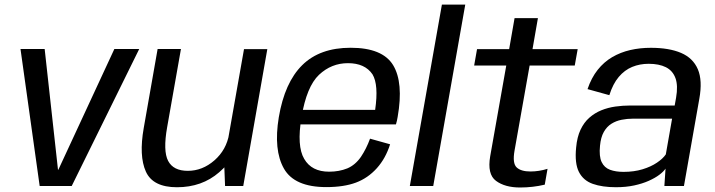

<svg xmlns="http://www.w3.org/2000/svg" viewBox="-20 -805 3093 831"><path d="M151.7 0H290.4L582.6 -593H475L232.5 -70.3H231L173.3 -593H68.7Z M954.1 0H1032.8L1137 -592.4H1036.1L950 -105.1ZM763.2 -593H662.2L602.1 -251Q580.8 -130.1 611.3 -62.4Q641.8 5.4 745.9 5.4Q854.1 5.4 928.5 -59.3Q1003 -124.1 1015.7 -196.3L972 -226.3Q959.9 -156.1 907.9 -110.8Q856 -65.6 792.8 -65.6Q730.3 -65.6 707.7 -108.6Q685.1 -151.6 703.5 -254.9Z M1392.5 4.8 1404.4 -61.9Q1328.6 -61.9 1296.6 -117.4Q1263.9 -172.1 1284.9 -297.5Q1307 -430.5 1360.8 -481.3Q1414.4 -531.6 1486 -531.6Q1559.4 -531.6 1592.2 -483.3Q1619.4 -438.3 1603.7 -329.6H1279.7L1268.7 -266.6H1693.7Q1698.3 -281.7 1701.1 -299Q1727.2 -447.6 1681.4 -523.2Q1635.3 -598.3 1497.6 -598.3Q1364.2 -598.3 1288 -523Q1212 -447.8 1186.7 -297.7Q1163.2 -155.6 1209 -75.1Q1254.5 4.8 1392.5 4.8ZM1404.4 -61.9 1392.5 4.8Q1467.9 4.8 1520.5 -14.7Q1572.4 -34.1 1611.1 -77.1Q1649.1 -119.4 1668.4 -180.5L1581.6 -204.8Q1565.7 -161.2 1542.1 -126Q1517.8 -91 1483.4 -76.3Q1447.9 -61.9 1404.4 -61.9Z M1753.8 0H1855.1L1993.7 -785H1892.6Z M2231.1 6.5Q2286 6.5 2337.8 -5.8L2349.8 -74.3Q2312.5 -62.8 2275.9 -62.8Q2235 -62.8 2216.2 -80.4Q2197.4 -98 2206.9 -152.7L2272.3 -521.5H2467.6L2480.3 -592.4H2284.8L2308.2 -726.6H2207.1L2183.7 -592.4H2044.7L2032.2 -521.5H2171.2L2101.7 -129.1Q2088.1 -50.8 2126.8 -22.2Q2165.6 6.5 2231.1 6.5Z M2645.7 5.3Q2689.2 5.3 2724.8 -2.4Q2760.4 -10.1 2787.9 -22.4Q2815.3 -34.6 2833.7 -48.5Q2852 -62.3 2860.5 -75.2L2855.5 0H2940.2L3006.7 -377.2Q3021.1 -457 3000.3 -505.4Q2979.4 -553.9 2927.7 -576Q2876 -598.1 2796.9 -598.1Q2749.9 -598.1 2707.7 -588.4Q2665.4 -578.6 2629.6 -557.7Q2593.8 -536.7 2566.7 -502.5Q2539.6 -468.4 2522.9 -419.3L2617.3 -393.1Q2632.8 -442.3 2658.1 -472.1Q2683.3 -501.9 2716.2 -515.4Q2749.1 -528.9 2787.4 -528.9Q2832.4 -528.9 2862 -514.1Q2891.7 -499.2 2903.5 -466.8Q2915.3 -434.4 2906.1 -381.8L2900.1 -348.3H2706.4Q2675.1 -348.3 2643.3 -343.8Q2611.5 -339.3 2582.7 -327.7Q2554 -316 2530.8 -295.6Q2507.6 -275.3 2492.6 -243.5Q2477.6 -211.7 2473.6 -166.6Q2466.7 -98.1 2485.6 -60.9Q2504.5 -23.7 2545.7 -9.2Q2586.8 5.3 2645.7 5.3ZM2678.6 -61.1Q2644.9 -61.1 2620.2 -70.2Q2595.5 -79.4 2583.9 -103.8Q2572.3 -128.2 2576.9 -174.1Q2580.3 -210.9 2593.4 -234Q2606.5 -257.1 2626.5 -269.5Q2646.4 -281.9 2670.4 -286.6Q2694.3 -291.4 2719.7 -291.4H2888.9L2861.7 -136.8Q2849.2 -118.4 2823.4 -101Q2797.6 -83.5 2760.9 -72.3Q2724.2 -61.1 2678.6 -61.1Z"/></svg>

Font: Anybody Thin
Style: Italic
Weight: 100
Italic angle: -10°
Designer: Tyler Finck
Foundry: Etcetera Type Company
Version: Version 1.114;gftools[0.9.25]